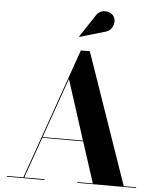

<svg xmlns="http://www.w3.org/2000/svg" viewBox="-64 -1057 914 1111"><g transform="rotate(5 393.0 -501.5)"><path d="M507 -884 366.5 -842.5 364 -845.5 447 -970.5Q461 -994.5 482.2 -1000.5Q503.5 -1006.5 522.8 -999.8Q542 -993 551.5 -979Q562 -963 560 -942.5Q558 -922 544.5 -905.2Q531 -888.5 507 -884ZM17.5 -4.5H113.5L381 -765H433L696.5 -4.5H768.5V0H427.5V-4.5H517L440 -242H202.5L119 -4.5H237.5V0H17.5ZM326.5 -594.5 204 -246.5H438.5Z"/></g></svg>

Font: Bodoni* 36pt
Style: Bold
Weight: 700
Version: Version 2.3